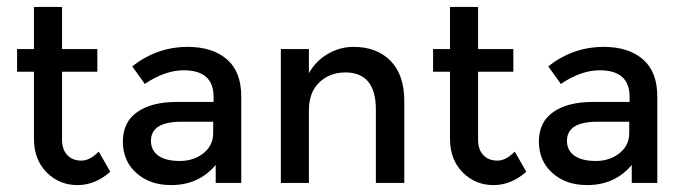

<svg xmlns="http://www.w3.org/2000/svg" viewBox="-20 -524 1958 550"><path d="M157.7 -318.6V-123.7Q157.7 -95.9 172.7 -79.9Q187.6 -63.9 213.4 -63.9Q237.1 -63.9 262.9 -89.7L295.9 -32Q252.6 6.2 202.1 6.2Q149.5 6.2 113.4 -30.4Q77.3 -67 77.3 -125.8V-318.6H28.9V-383.5H77.3V-504.1H157.7V-383.5H258.8V-318.6Z M671.1 0H597.9V-51.5Q549.5 6.2 470.1 6.2Q409.3 6.2 370.6 -28.4Q332 -62.9 332 -118.6Q332 -174.2 373.2 -203.1Q414.4 -232 486.6 -232H591.8V-246.4Q591.8 -322.7 506.2 -322.7Q452.6 -322.7 394.8 -283.5L358.8 -334Q429.9 -389.7 517.5 -389.7Q588.7 -389.7 629.9 -354.1Q671.1 -318.6 671.1 -247.4ZM590.7 -175.3H500Q412.4 -175.3 412.4 -120.6Q412.4 -92.8 434 -77.8Q455.7 -62.9 494.8 -62.9Q535.1 -62.9 562.9 -85.1Q590.7 -107.2 590.7 -143.3Z M864.9 0H784.5V-383.5H864.9V-314.4Q884.5 -349.5 919.1 -369.6Q953.6 -389.7 992.8 -389.7Q1059.8 -389.7 1099 -349.5Q1138.1 -309.3 1138.1 -235.1V0H1056.7V-210.3Q1056.7 -316.5 969.1 -316.5Q924.7 -316.5 894.8 -288.1Q864.9 -259.8 864.9 -208.2Z M1349.5 -318.6V-123.7Q1349.5 -95.9 1364.4 -79.9Q1379.4 -63.9 1405.2 -63.9Q1428.9 -63.9 1454.6 -89.7L1487.6 -32Q1444.3 6.2 1393.8 6.2Q1341.2 6.2 1305.2 -30.4Q1269.1 -67 1269.1 -125.8V-318.6H1220.6V-383.5H1269.1V-504.1H1349.5V-383.5H1450.5V-318.6Z M1862.9 0H1789.7V-51.5Q1741.2 6.2 1661.9 6.2Q1601 6.2 1562.4 -28.4Q1523.7 -62.9 1523.7 -118.6Q1523.7 -174.2 1564.9 -203.1Q1606.2 -232 1678.4 -232H1783.5V-246.4Q1783.5 -322.7 1697.9 -322.7Q1644.3 -322.7 1586.6 -283.5L1550.5 -334Q1621.6 -389.7 1709.3 -389.7Q1780.4 -389.7 1821.6 -354.1Q1862.9 -318.6 1862.9 -247.4ZM1782.5 -175.3H1691.8Q1604.1 -175.3 1604.1 -120.6Q1604.1 -92.8 1625.8 -77.8Q1647.4 -62.9 1686.6 -62.9Q1726.8 -62.9 1754.6 -85.1Q1782.5 -107.2 1782.5 -143.3Z"/></svg>

Font: NATS
Style: Regular
Weight: 400
Designer: Purushoth Kumar Guthula
Foundry: Silicon Andhra, USA.
Version: Version 1.0.4; ttfautohint (v1.2.25-373a) -l 7 -r 28 -G 50 -